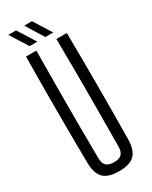

<svg xmlns="http://www.w3.org/2000/svg" viewBox="-244 -1004 839 1062"><g transform="rotate(-30 176.0 -473.0)"><path d="M176 7Q107 7 77 -23.2Q47 -53.5 46 -123Q44 -292 44 -461.5Q44 -631 46 -800H112Q111 -687.5 110.2 -571.8Q109.5 -456 110 -340.8Q110.5 -225.5 111.5 -113Q111.5 -80 127.5 -65Q143.5 -50 176 -50Q209.5 -50 224.8 -65Q240 -80 240 -113Q241 -225.5 241.5 -340.8Q242 -456 241.8 -571.8Q241.5 -687.5 240 -800H306.5Q308.5 -631 308.5 -461.5Q308.5 -292 306.5 -123Q305.5 -53.5 275.5 -23.2Q245.5 7 176 7ZM193 -840 122.5 -953H172L243 -840ZM92 -840 21 -953H70.5L141.5 -840Z"/></g></svg>

Font: Big Shoulders Display Thin
Style: Regular
Weight: 400
Version: Version 2.002